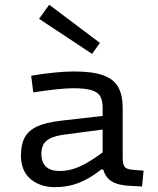

<svg xmlns="http://www.w3.org/2000/svg" viewBox="-20 -769 654 796"><path d="M226.7 -60.2Q253.7 -60.2 280.2 -67.6Q306.7 -75 339.7 -93.6Q372.6 -112.3 416.2 -145.2L408 -66.2H399.4Q354.8 -30.3 308.5 -11.7Q262.2 6.9 208.3 6.9Q146 6.9 106.4 -27.1Q66.8 -61 66.8 -124.8Q66.8 -169.7 82.3 -198.8Q97.8 -227.9 133.9 -244.7Q170 -261.4 231.5 -268.4L427.8 -291V-234.9L247.4 -211Q207.7 -205.7 187 -194.7Q166.3 -183.8 158.9 -167.8Q151.5 -151.8 151.5 -130.6Q151.5 -97.2 170.1 -78.7Q188.6 -60.2 226.7 -60.2ZM488.6 -116.5Q488.6 -87.4 496.9 -77.2Q505.1 -67 530.4 -65L575.4 -61.6L568.9 3.9L521.7 1.7Q470.9 -0.6 444.4 -16.2Q417.9 -31.8 408 -66.2L405.5 -89.3V-322.6Q405.5 -352.7 395.4 -370Q385.3 -387.4 358.7 -395.3Q332.2 -403.2 282.9 -403.2Q255.5 -403.2 211.9 -398.5Q168.2 -393.9 118 -385.9L109.2 -455Q161.5 -464 207.6 -468.4Q253.6 -472.7 286.5 -472.7Q363.6 -472.7 407.5 -457Q451.5 -441.2 470.1 -408Q488.6 -374.7 488.6 -321.5ZM394.2 -591.1 361.8 -545.6 141.9 -691 184 -749.4Z"/></svg>

Font: Intel One Mono Light
Style: Regular
Weight: 300
Monospace: yes
Designer: Fred Shallcrass
Foundry: Frere-Jones Type LLC
Version: Version 1.004